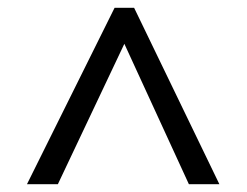

<svg xmlns="http://www.w3.org/2000/svg" viewBox="-20 -739 632 491"><path d="M273 -719H323L541 -268H463L298 -627L128 -268H49Z"/></svg>

Font: ltamil05
Style: Book
Weight: 400
Designer: Jelle Bosma - Monotype Design Team
Foundry: Monotype Imaging Inc.
Version: Version 2.003